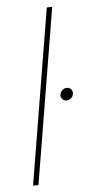

<svg xmlns="http://www.w3.org/2000/svg" viewBox="-53 -760 371 792"><g transform="rotate(-5 132.5 -364.0)"><path d="M194.3 -727.5 73.7 0H51.3L171.9 -727.5ZM219.7 -337.9Q209 -337.9 201.9 -346.2Q194.8 -354.5 196.8 -365.2Q198.7 -375.5 207 -382.6Q215.3 -389.6 225.1 -389.6Q236.3 -389.6 243.2 -381.6Q250 -373.5 248 -362.3Q246.6 -352.1 238.3 -345Q230 -337.9 219.7 -337.9Z"/></g></svg>

Font: Inter Thin
Style: Italic
Weight: 250
Italic angle: -9.3988°
Designer: Rasmus Andersson
Foundry: rsms
Version: Version 4.001;git-66647c0bb